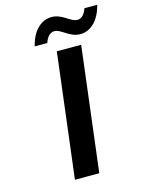

<svg xmlns="http://www.w3.org/2000/svg" viewBox="-124 -902 732 975"><g transform="rotate(-15 242.5 -414.5)"><path d="M146 0H274L354 -654H226ZM365 -707C420 -707 467 -753 485 -829H418C407 -796 389 -781 369 -781C332 -781 302 -829 244 -829C189 -829 142 -784 124 -707H190C201 -740 219 -756 240 -756C276 -756 307 -707 365 -707Z"/></g></svg>

Font: Falling Sky
Style: ExtObl
Weight: 400
Designer: Paul D. Hunt
Foundry: Adobe Systems Incorporated
Version: Version 1.02